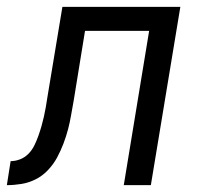

<svg xmlns="http://www.w3.org/2000/svg" viewBox="-60 -540 580 560"><path d="M301 0 375 -450H188L155 -247Q151 -226 147.5 -205Q144 -184 138.5 -163Q133 -142 125 -121Q117 -100 106.5 -80.5Q96 -61 80 -44Q64 -27 44 -17Q24 -7 2.5 -3.5Q-19 0 -40 0L-29 -70Q-15 -70 -1 -75.5Q13 -81 23.5 -92Q34 -103 40.5 -116.5Q47 -130 52 -144Q57 -158 61 -172Q65 -186 68 -199.5Q71 -213 73.5 -227Q76 -241 78 -255L122 -520H466L380 0Z"/></svg>

Font: Iosevka Term Curly Oblique
Style: Regular
Weight: 400
Italic angle: -9°
Designer: Belleve Invis
Foundry: Belleve Invis
Version: Version 32.3.0